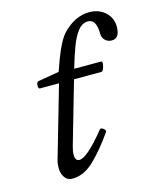

<svg xmlns="http://www.w3.org/2000/svg" viewBox="-96 -659 610 741"><g transform="rotate(-15 209.5 -289.0)"><path d="M103 13Q82 13 71.5 -3Q61 -19 61 -37Q61 -60 65 -72L147 -356H71Q64 -356 64.5 -370Q65 -384 75 -385L157 -399Q174 -449 189.5 -483.5Q205 -518 221 -537Q247 -565 274.5 -578Q302 -591 330 -591Q368 -591 393.5 -568Q419 -545 419 -510Q419 -463 387 -463Q371 -463 360.5 -473.5Q350 -484 350 -499Q350 -558 316 -558Q293 -558 275.5 -535.5Q258 -513 244.5 -476Q231 -439 218 -395H326Q331 -395 330 -385Q329 -375 325 -365.5Q321 -356 316 -356H207L136 -110Q130 -89 130 -75Q130 -50 147 -50Q178 -50 253 -143Q258 -149 268 -141Q278 -133 273 -127Q233 -69 191 -28Q149 13 103 13Z"/></g></svg>

Font: Junicode
Style: Italic
Weight: 400
Italic angle: -11°
Designer: Peter S. Baker
Version: Version 2.100; ttfautohint (v1.8.4)